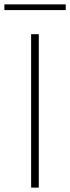

<svg xmlns="http://www.w3.org/2000/svg" viewBox="-50 -856 320 876"><path d="M92 -700H127V0H92ZM-30 -836H250V-810H-30Z"/></svg>

Font: Be Vietnam Thin
Style: Regular
Weight: 100
Designer: Gabriel Lam
Foundry: TypeRant
Version: Version 4.000